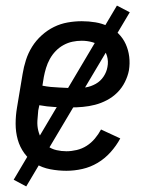

<svg xmlns="http://www.w3.org/2000/svg" viewBox="-20 -604 540 688"><path d="M218 8Q189 8 160 2.5Q131 -3 107.5 -17.5Q84 -32 67.5 -54.5Q51 -77 43.5 -104Q36 -131 36 -160.5Q36 -190 41 -219L61 -339Q65 -364 73 -389Q81 -414 95 -436.5Q109 -459 129.5 -477.5Q150 -496 173.5 -507.5Q197 -519 222.5 -523.5Q248 -528 273 -528Q298 -528 322 -524Q346 -520 367 -510Q388 -500 404.5 -483.5Q421 -467 430.5 -446Q440 -425 443 -401Q446 -377 442 -352Q438 -331 427.5 -310Q417 -289 400.5 -272.5Q384 -256 363 -245Q342 -234 320.5 -228.5Q299 -223 277 -221Q255 -219 234 -219Q205 -219 176.5 -220.5Q148 -222 121 -227L117 -208Q115 -190 114 -171.5Q113 -153 117 -136.5Q121 -120 129.5 -105Q138 -90 151.5 -80Q165 -70 182.5 -66Q200 -62 218 -62Q236 -62 255 -66.5Q274 -71 290.5 -81.5Q307 -92 320 -107.5Q333 -123 342 -140L411 -108Q397 -82 376.5 -59Q356 -36 330 -20.5Q304 -5 275 1.5Q246 8 218 8ZM251 -288Q270 -288 288 -291Q306 -294 323 -303.5Q340 -313 351 -329.5Q362 -346 365 -364Q369 -384 363.5 -403Q358 -422 344.5 -434.5Q331 -447 312 -452.5Q293 -458 273 -458Q256 -458 239.5 -454.5Q223 -451 207.5 -442.5Q192 -434 179.5 -421Q167 -408 158.5 -392.5Q150 -377 145 -360.5Q140 -344 137 -328L132 -297Q147 -294 161.5 -292.5Q176 -291 191 -290.5Q206 -290 221 -289Q236 -288 251 -288ZM74 64 29 40 399 -584 445 -560Z"/></svg>

Font: Iosevka Gothic
Style: Italic
Weight: 400
Italic angle: -9°
Monospace: yes
Designer: Belleve Invis
Foundry: Belleve Invis
Version: Version 15.5.1; ttfautohint (v1.8.4)